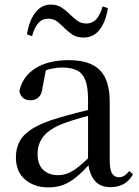

<svg xmlns="http://www.w3.org/2000/svg" viewBox="-20 -798 605 833"><path d="M189 15Q129 15 89 -19Q49 -53 49 -116Q49 -156 66.5 -187Q84 -218 125 -242.5Q166 -267 235 -287Q276 -299 323 -311Q370 -323 410 -333V-308Q370 -298 329.5 -286.5Q289 -275 257 -263Q196 -240 169.5 -207.5Q143 -175 143 -130Q143 -84 167.5 -61Q192 -38 232 -38Q253 -38 274 -46Q295 -54 322 -75.5Q349 -97 386 -135L396 -86H369Q339 -53 312 -30.5Q285 -8 256 3.5Q227 15 189 15ZM459 14Q413 14 389.5 -16Q366 -46 362 -98V-101V-365Q362 -421 350 -451Q338 -481 313.5 -493Q289 -505 250 -505Q222 -505 193.5 -497.5Q165 -490 131 -472L180 -499L165 -420Q162 -389 147.5 -376Q133 -363 113 -363Q73 -363 64 -402Q77 -465 132.5 -501Q188 -537 279 -537Q370 -537 413 -494Q456 -451 456 -355V-104Q456 -61 466.5 -45Q477 -29 496 -29Q508 -29 518 -35Q528 -41 541 -56L557 -42Q541 -13 516.5 0.5Q492 14 459 14ZM97 -649Q106 -707 132.5 -742.5Q159 -778 201 -778Q228 -778 247 -765.5Q266 -753 281 -738Q299 -720 315.5 -708Q332 -696 355 -696Q381 -696 398 -715Q415 -734 425 -770L448 -763Q439 -704 412.5 -669.5Q386 -635 343 -635Q315 -635 296.5 -646.5Q278 -658 263 -673Q246 -690 229.5 -703.5Q213 -717 189 -717Q163 -717 146 -697.5Q129 -678 119 -641Z"/></svg>

Font: Noto Serif KR ExtraLight Medium
Style: Regular
Weight: 500
Version: Version 2.002-H1;hotconv 1.1.0;makeotfexe 2.6.0